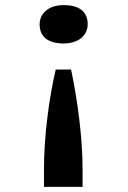

<svg xmlns="http://www.w3.org/2000/svg" viewBox="-20 -561 501 751"><path d="M229 -541C166 -541 135 -505 135 -466C135 -419 166 -391 229 -391C292 -391 323 -427 323 -466C323 -513 293 -541 229 -541ZM198 -289C172 -180 152 -27 152 100V170H303V100C303 -26 282 -176 258 -289Z"/></svg>

Font: Lexend Peta
Style: Regular
Weight: 400
Designer: Bonnie Shaver-Troup, Thomas Jockin
Foundry: Lexend
Version: Version 1.007